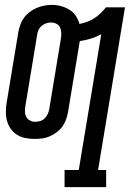

<svg xmlns="http://www.w3.org/2000/svg" viewBox="-20 -560 540 785"><path d="M244 205V135H302L394 -420Q374 -409 351 -402Q328 -395 306 -392Q306 -392 306 -391.5Q306 -391 306 -391L258 -101Q255 -85 249.5 -70Q244 -55 234.5 -42Q225 -29 211.5 -19Q198 -9 183 -2.5Q168 4 152.5 6Q137 8 122 8Q103 8 84.5 4.5Q66 1 50.5 -8.5Q35 -18 24.5 -32.5Q14 -47 9 -64.5Q4 -82 4 -101Q4 -120 7 -139L55 -429Q58 -445 63.5 -460Q69 -475 78.5 -488Q88 -501 101.5 -511Q115 -521 130 -527.5Q145 -534 160.5 -537Q176 -540 192 -540Q211 -540 229.5 -535Q248 -530 263.5 -520.5Q279 -511 289.5 -495.5Q300 -480 305 -462Q320 -465 335.5 -470.5Q351 -476 365 -485Q379 -494 391 -505.5Q403 -517 413 -530H491L381 135H414V205ZM123 -62Q134 -62 144 -65Q154 -68 162 -75.5Q170 -83 174.5 -92.5Q179 -102 181 -112L229 -402Q231 -414 230.5 -426Q230 -438 225.5 -448Q221 -458 210.5 -463Q200 -468 189 -468Q178 -468 168 -464.5Q158 -461 150 -454Q142 -447 137.5 -437.5Q133 -428 132 -418L84 -128Q82 -116 82 -104.5Q82 -93 87 -83Q92 -73 102 -67.5Q112 -62 123 -62Z"/></svg>

Font: Iosevka Slab
Style: Italic
Weight: 400
Italic angle: -9°
Monospace: yes
Designer: Belleve Invis
Foundry: Belleve Invis
Version: Version 11.1.0; ttfautohint (v1.8.3)